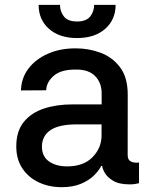

<svg xmlns="http://www.w3.org/2000/svg" viewBox="-20 -750 609 781"><path d="M230.8 11.4Q179 11.4 137.1 -8.5Q95.2 -28.4 70.7 -65.5Q46.2 -102.6 46.2 -154.5Q46.2 -216.3 76.7 -253.9Q107.2 -291.5 159.3 -308.6Q211.3 -325.6 275.6 -325.3H393.5V-369.7Q393.5 -413.7 366.8 -440.7Q340.2 -467.7 288.7 -467Q228.7 -467.7 198.7 -441.8Q168.7 -415.8 168 -382.8L65.3 -382.1Q66.4 -432.2 95.7 -470.9Q125 -509.6 175.1 -531.6Q225.1 -553.6 288 -553.3Q339.1 -553.6 387.8 -535.9Q436.4 -518.1 468.2 -476.6Q500 -435 499.6 -362.9L499.3 -119Q499.3 -99.4 512.6 -93Q525.9 -86.6 544 -88.8H545.5V-4.6Q541.9 -4.6 533.2 -2.3Q524.5 0 507.8 0Q464.5 0 440.2 -14.7Q415.8 -29.5 405.9 -47.4Q396 -65.3 396 -74.2V-74.9H391.7Q382.1 -55.4 361.3 -35.3Q340.6 -15.3 308.2 -2Q275.9 11.4 230.8 11.4ZM253.2 -73.2Q320 -73.2 356.5 -110.8Q393.1 -148.4 393.1 -198.9V-244H291.5Q219.1 -244 184.8 -220.3Q150.6 -196.7 150.6 -153.4Q150.6 -113.6 179.3 -93.4Q208.1 -73.2 253.2 -73.2ZM362.9 -730.1H450.3Q450.3 -670.1 407.8 -632.6Q365.4 -595.2 293.3 -595.2Q221.6 -595.2 179.3 -632.6Q137.1 -670.1 137.1 -730.1H224.1Q224.1 -703.5 239.9 -683.1Q255.7 -662.6 293.3 -662.6Q330.6 -662.6 346.8 -682.9Q362.9 -703.1 362.9 -730.1Z"/></svg>

Font: Inter Zeller Medium
Style: Regular
Weight: 500
Designer: Rasmus Andersson; Joe Bland
Foundry: zeller
Version: Version 3.015;git-dec3a8cb1